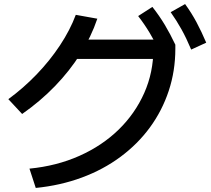

<svg xmlns="http://www.w3.org/2000/svg" viewBox="-20 -875 1040 945"><path d="M125 -45Q259 -58 371 -108Q483 -158 564 -237Q645 -316 690 -417.5Q735 -519 735 -635L780 -585H326V-680H824L843 -655V-635Q843 -526 810.5 -428Q778 -330 718 -248Q658 -166 573 -103Q488 -40 382.5 -1Q277 38 156 50ZM21 -387Q95 -441 160 -508.5Q225 -576 275 -651.5Q325 -727 353 -802L459 -783Q429 -694 376 -610Q323 -526 251 -451.5Q179 -377 89 -314ZM769 -616Q742 -671 716.5 -713.5Q691 -756 660 -796L730 -841Q764 -798 791 -753Q818 -708 843 -655ZM921 -631Q897 -688 873 -731Q849 -774 820 -815L891 -855Q923 -811 947.5 -765Q972 -719 995 -665Z"/></svg>

Font: M PLUS 1 Code Medium
Style: Regular
Weight: 500
Designer: Coji Morishita
Foundry: UNDERFOREST DESIGN
Version: Version 1.002